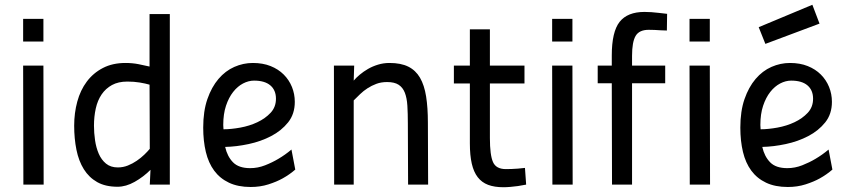

<svg xmlns="http://www.w3.org/2000/svg" viewBox="-20 -774 3582 805"><path d="M77 -499H162L163 0H78ZM77 -695H162V-600H77Z M692 0H608L611 -62Q581 -32 544.5 -11.5Q508 9 473 9Q422 9 387.5 -10.5Q353 -30 331.5 -64.5Q310 -99 300.5 -146Q291 -193 291 -247Q291 -300 304 -348Q317 -396 344 -432Q371 -468 411.5 -489Q452 -510 506 -510Q535 -510 560.5 -505Q586 -500 607 -495V-715H692ZM474 -72Q496 -72 516 -80Q536 -88 553.5 -100Q571 -112 585 -125.5Q599 -139 608 -150L607 -419Q590 -424 566 -428Q542 -432 514 -432Q476 -432 449.5 -417.5Q423 -403 406 -378Q389 -353 381.5 -319Q374 -285 374 -247Q374 -217 378.5 -186Q383 -155 394 -129.5Q405 -104 424.5 -88Q444 -72 474 -72Z M1029 -69Q1061 -69 1091.5 -81Q1122 -93 1147 -108Q1176 -125 1202 -147L1218 -63Q1194 -42 1165 -26Q1140 -12 1105.5 -1Q1071 10 1031 10Q978 10 940 -8Q902 -26 878 -58.5Q854 -91 843 -137Q832 -183 832 -239Q832 -308 849.5 -358.5Q867 -409 896 -443Q925 -477 962.5 -493.5Q1000 -510 1040 -510Q1082 -510 1114.5 -497Q1147 -484 1169.5 -461.5Q1192 -439 1204 -409.5Q1216 -380 1216 -347Q1216 -296 1188 -261Q1160 -226 1117 -203.5Q1074 -181 1022.5 -170Q971 -159 924 -158Q933 -118 957 -93.5Q981 -69 1029 -69ZM1045 -436Q1022 -436 999 -424Q976 -412 957.5 -388.5Q939 -365 927.5 -330.5Q916 -296 916 -250Q916 -245 916.5 -241Q917 -237 917 -232Q949 -232 987.5 -239Q1026 -246 1059 -261.5Q1092 -277 1114.5 -301Q1137 -325 1137 -360Q1137 -396 1113.5 -416Q1090 -436 1045 -436Z M1381 0 1380 -499H1465L1463 -436Q1473 -448 1488.5 -461Q1504 -474 1523 -485Q1542 -496 1565 -503Q1588 -510 1613 -510Q1661 -510 1692 -494.5Q1723 -479 1741 -448Q1759 -417 1766.5 -370Q1774 -323 1774 -260L1775 0H1691L1690 -256Q1690 -298 1688 -330.5Q1686 -363 1677.5 -385Q1669 -407 1651.5 -418.5Q1634 -430 1603 -430Q1578 -430 1558 -422.5Q1538 -415 1521 -404Q1504 -393 1490 -379.5Q1476 -366 1463 -353V0Z M2034 -424V-195Q2034 -124 2047 -94.5Q2060 -65 2101 -65Q2112 -65 2125 -65.5Q2138 -66 2151 -67Q2165 -68 2181 -70L2186 0Q2169 3 2152 6Q2138 8 2121 9.5Q2104 11 2091 11Q2053 11 2026.5 1Q2000 -9 1983 -31Q1966 -53 1958 -88Q1950 -123 1950 -173V-424H1883V-499H1950V-651H2034V-499H2179V-424Z M2295 -499H2380L2381 0H2296ZM2295 -695H2380V-600H2295Z M2545 -425H2486V-499H2545V-541Q2545 -641 2578 -682.5Q2611 -724 2682 -724Q2695 -724 2711 -723Q2727 -722 2742 -720Q2759 -718 2777 -716L2776 -646Q2762 -646 2749 -647Q2738 -648 2724.5 -648.5Q2711 -649 2700 -649Q2660 -649 2645 -623.5Q2630 -598 2630 -540V-499H2769V-425H2630V0H2546Z M2871 -499H2956L2957 0H2872ZM2871 -695H2956V-600H2871Z M3281 -69Q3313 -69 3343.5 -81Q3374 -93 3399 -108Q3428 -125 3454 -147L3470 -63Q3446 -42 3417 -26Q3392 -12 3357.5 -1Q3323 10 3283 10Q3230 10 3192 -8Q3154 -26 3130 -58.5Q3106 -91 3095 -137Q3084 -183 3084 -239Q3084 -308 3101.5 -358.5Q3119 -409 3148 -443Q3177 -477 3214.5 -493.5Q3252 -510 3292 -510Q3334 -510 3366.5 -497Q3399 -484 3421.5 -461.5Q3444 -439 3456 -409.5Q3468 -380 3468 -347Q3468 -296 3440 -261Q3412 -226 3369 -203.5Q3326 -181 3274.5 -170Q3223 -159 3176 -158Q3185 -118 3209 -93.5Q3233 -69 3281 -69ZM3297 -436Q3274 -436 3251 -424Q3228 -412 3209.5 -388.5Q3191 -365 3179.5 -330.5Q3168 -296 3168 -250Q3168 -245 3168.5 -241Q3169 -237 3169 -232Q3201 -232 3239.5 -239Q3278 -246 3311 -261.5Q3344 -277 3366.5 -301Q3389 -325 3389 -360Q3389 -396 3365.5 -416Q3342 -436 3297 -436ZM3386 -754 3416 -675 3189 -590 3161 -660Z"/></svg>

Font: Panefresco 500wt
Style: Regular
Weight: 700
Foundry: Campivisivi & Chank Co
Version: Version 1.001